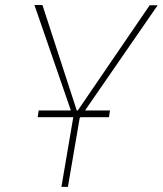

<svg xmlns="http://www.w3.org/2000/svg" viewBox="-20 -731 637 751"><path d="M406.2 -272.5H294.4L291.5 -268.1L245.6 0H220.2L266.6 -272.5H127.4L131.3 -298.8H257.3L114.7 -711.4H146L280.3 -298.8H284.2L565.4 -710.4H596.7L312.5 -298.8H410.2Z"/></svg>

Font: Roboto Mono Thin
Style: Italic
Weight: 250
Designer: Google
Version: Version 2.000985; 2015; ttfautohint (v1.3)